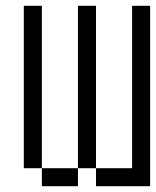

<svg xmlns="http://www.w3.org/2000/svg" viewBox="-20 -645 540 665"><path d="M125 -62.5V0H250V-62.5ZM125 -62.5V-625H62.5V-62.5ZM250 -62.5H312.5V0H500Q500 0 500 -625H437.5V-62.5H312.5V-625H250Z"/></svg>

Font: Unifont
Style: Regular
Weight: 500
Version: Version 13.0.05